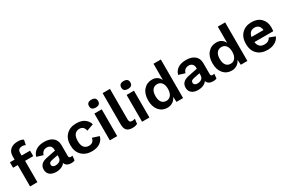

<svg xmlns="http://www.w3.org/2000/svg" viewBox="110 -1910 4591 3101"><g transform="rotate(-30 2406.0 -359.5)"><path d="M239 -550V-500H397V-398H245V0H108V-398H21V-500H108V-560Q108 -643 159.5 -686Q211 -729 295 -729Q366 -729 401 -703L382 -612Q357 -627 324 -627Q239 -627 239 -550Z M917 -84Q934 -84 949 -89L941 -4Q915 9 876 9Q780 7 758 -62Q735 -28 691 -9Q647 10 599 10Q521 10 477.5 -25Q434 -60 434 -125Q434 -237 573 -265L745 -300V-319Q745 -361 720.5 -385.5Q696 -410 656 -410Q574 -410 550 -328L433 -364Q451 -432 509 -471Q567 -510 662 -510Q763 -510 822 -462.5Q881 -415 881 -325V-122Q881 -84 917 -84ZM634 -87Q682 -87 713.5 -110Q745 -133 745 -184V-215L640 -194Q603 -187 587 -175Q571 -163 571 -138Q571 -114 589 -100.5Q607 -87 634 -87Z M1259 -510Q1354 -510 1411.5 -469.5Q1469 -429 1488 -363L1360 -317Q1342 -408 1261 -408Q1203 -408 1172 -367.5Q1141 -327 1141 -249Q1141 -171 1172.5 -131.5Q1204 -92 1262 -92Q1349 -92 1366 -181L1490 -141Q1473 -72 1413.5 -31Q1354 10 1263 10Q1145 10 1074.5 -59Q1004 -128 1004 -250Q1004 -371 1074 -440.5Q1144 -510 1259 -510Z M1580 -645Q1580 -719 1665 -719Q1750 -719 1750 -645Q1750 -572 1665 -572Q1580 -572 1580 -645ZM1733 -500V0H1596V-500Z M2013 -719V-154Q2013 -120 2025 -105.5Q2037 -91 2065 -91Q2094 -91 2121 -101L2109 -11Q2073 10 2016 10Q1943 10 1909.5 -25.5Q1876 -61 1876 -139V-719Z M2181 -645Q2181 -719 2266 -719Q2351 -719 2351 -645Q2351 -572 2266 -572Q2181 -572 2181 -645ZM2334 -500V0H2197V-500Z M2825 -719H2962V0H2839L2833 -97Q2812 -47 2768 -18.5Q2724 10 2668 10Q2573 10 2513.5 -59.5Q2454 -129 2454 -249Q2454 -370 2515.5 -440Q2577 -510 2673 -510Q2780 -510 2825 -416ZM2708 -95Q2762 -95 2793.5 -137Q2825 -179 2825 -254Q2825 -325 2794 -365Q2763 -405 2710 -405Q2654 -405 2622.5 -365Q2591 -325 2591 -250Q2591 -175 2621.5 -135Q2652 -95 2708 -95Z M3563 -84Q3580 -84 3595 -89L3587 -4Q3561 9 3522 9Q3426 7 3404 -62Q3381 -28 3337 -9Q3293 10 3245 10Q3167 10 3123.5 -25Q3080 -60 3080 -125Q3080 -237 3219 -265L3391 -300V-319Q3391 -361 3366.5 -385.5Q3342 -410 3302 -410Q3220 -410 3196 -328L3079 -364Q3097 -432 3155 -471Q3213 -510 3308 -510Q3409 -510 3468 -462.5Q3527 -415 3527 -325V-122Q3527 -84 3563 -84ZM3280 -87Q3328 -87 3359.5 -110Q3391 -133 3391 -184V-215L3286 -194Q3249 -187 3233 -175Q3217 -163 3217 -138Q3217 -114 3235 -100.5Q3253 -87 3280 -87Z M4024 -719H4161V0H4038L4032 -97Q4011 -47 3967 -18.5Q3923 10 3867 10Q3772 10 3712.5 -59.5Q3653 -129 3653 -249Q3653 -370 3714.5 -440Q3776 -510 3872 -510Q3979 -510 4024 -416ZM3907 -95Q3961 -95 3992.5 -137Q4024 -179 4024 -254Q4024 -325 3993 -365Q3962 -405 3909 -405Q3853 -405 3821.5 -365Q3790 -325 3790 -250Q3790 -175 3820.5 -135Q3851 -95 3907 -95Z M4768 -277Q4768 -243 4764 -207H4411Q4427 -92 4536 -92Q4617 -92 4649 -156L4758 -114Q4734 -56 4674.5 -23Q4615 10 4537 10Q4417 10 4347 -59Q4277 -128 4277 -250Q4277 -371 4346.5 -440.5Q4416 -510 4530 -510Q4641 -510 4704.5 -445Q4768 -380 4768 -277ZM4529 -409Q4432 -409 4412 -302H4636Q4631 -354 4603 -381.5Q4575 -409 4529 -409Z"/></g></svg>

Font: Elaine Sans SemiBold
Style: Regular
Weight: 600
Designer: Wei Huang
Foundry: Wei Huang
Version: Version 2.001;December 24, 2019;FontCreator 12.0.0.2547 64-b